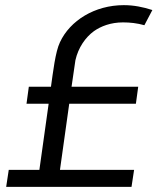

<svg xmlns="http://www.w3.org/2000/svg" viewBox="-20 -726 654 746"><path d="M461 -706C348 -706 252 -646 213 -562C195 -525 186 -445 178 -389H92L83 -323H169L133 -66H14L4 0H491L501 -66H213L249 -323H508L517 -389H258L273 -492C284 -541 312 -581 345 -605C372 -624 410 -639 458 -639C485 -639 513 -636 541 -628L572 -687C535 -699 499 -706 461 -706Z"/></svg>

Font: Cantarell
Style: Oblique
Weight: 400
Italic angle: -8°
Designer: Dave Crossland
Version: Version 0.024